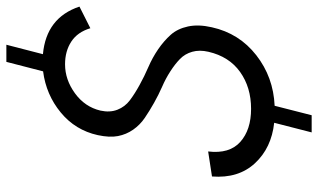

<svg xmlns="http://www.w3.org/2000/svg" viewBox="-212 -638 970 585"><g transform="rotate(-90 272.5 -345.0)"><path d="M162.1 120.1 191.4 5.9Q114.7 -2.4 68.1 -52.7Q21.5 -103 27.8 -183.6L104 -195.3Q96.2 -130.4 133.1 -97.4Q169.9 -64.5 233.9 -64.5Q299.3 -64.5 346.2 -97.9Q393.1 -131.3 407.7 -194.3Q414.1 -221.7 407.7 -243.9Q401.4 -266.1 385.7 -281.2Q370.1 -296.4 348.1 -310.5Q326.2 -324.7 301.5 -335.4Q276.9 -346.2 252.2 -360.1Q227.5 -374 206.3 -388.4Q185.1 -402.8 170.4 -423.8Q155.8 -444.8 150.9 -470.2Q146 -495.6 153.8 -531.7Q168.9 -600.1 222.9 -644.5Q276.9 -689 348.1 -698.2L377 -810.1H429.2L400.4 -698.7Q511.7 -688.5 545.4 -587.4L479.5 -554.2Q467.8 -593.3 438.7 -612.3Q409.7 -631.3 369.6 -631.3Q322.8 -631.3 281.2 -601.1Q239.7 -570.8 228.5 -523.4Q222.2 -494.6 231.2 -471.7Q240.2 -448.7 260 -433.8Q279.8 -418.9 306.4 -404.3Q333 -389.6 361.3 -377.4Q389.6 -365.2 415.3 -347.7Q440.9 -330.1 459.5 -309.3Q478 -288.6 484.9 -256.6Q491.7 -224.6 482.4 -184.1Q463.9 -100.6 397.2 -48.6Q330.6 3.4 243.2 7.3L214.4 120.1Z"/></g></svg>

Font: HK Grotesk Italic
Style: Regular
Weight: 400
Italic angle: -13°
Designer: Alfredo Marco Pradil and Stefan Peev
Foundry: Hanken Design Co.
Version: Version 1.000;PS 001.000;hotconv 1.0.88;makeotf.lib2.5.64775